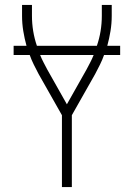

<svg xmlns="http://www.w3.org/2000/svg" viewBox="-20 -755 540 775"><path d="M230 0V-290L136 -456Q126 -475 116.5 -494Q107 -513 100 -533H35V-570H87Q79 -599 74 -629.5Q69 -660 69 -691V-735H109V-691Q109 -660 114 -629.5Q119 -599 129 -570H371Q381 -599 386 -629.5Q391 -660 391 -691V-735H431V-691Q431 -660 426 -629.5Q421 -599 413 -570H465V-533H400Q393 -513 383.5 -494Q374 -475 364 -456L270 -290V0ZM250 -334 329 -474Q337 -489 344.5 -503.5Q352 -518 358 -533H142Q148 -518 155.5 -503.5Q163 -489 171 -474Z"/></svg>

Font: Iosevka Curly Extralight
Style: Regular
Weight: 200
Monospace: yes
Designer: Belleve Invis
Foundry: Belleve Invis
Version: Version 22.1.2; ttfautohint (v1.8.4)